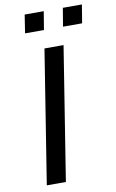

<svg xmlns="http://www.w3.org/2000/svg" viewBox="-98 -949 606 1001"><g transform="rotate(-10 205.0 -448.5)"><path d="M66 0 178 -705H279L167 0ZM293 -800 309 -897H410L394 -800ZM92 -800 107 -897H208L192 -800Z"/></g></svg>

Font: Nunito Sans 7pt Medium
Style: Italic
Weight: 500
Italic angle: -9°
Designer: Vernon Adams
Foundry: Vernon Adams
Version: Version 3.101;gftools[0.9.27]